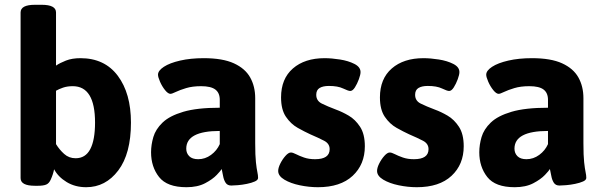

<svg xmlns="http://www.w3.org/2000/svg" viewBox="-20 -774 2525 802"><path d="M340 8Q294 8 258.5 -13.5Q223 -35 206 -67Q202 -46 192 -24Q185 -8 173 -3Q161 2 138 2H126Q66 2 66 -30V-722Q66 -754 126 -754H154Q214 -754 214 -722V-500Q230 -511 255.5 -521Q281 -531 316 -531Q417 -531 472 -457.5Q527 -384 527 -262Q527 -132 474 -62Q421 8 340 8ZM296 -113Q337 -113 357 -151Q377 -189 377 -262Q377 -414 284 -414Q261 -414 243.5 -408Q226 -402 214 -395V-172Q228 -149 248 -131Q268 -113 296 -113Z M759 8Q678 8 644.5 -34.5Q611 -77 611 -138Q611 -169 620.5 -201.5Q630 -234 659 -262Q688 -290 745.5 -307Q803 -324 898 -324V-357Q898 -386 879.5 -400Q861 -414 820 -414Q784 -414 757.5 -406Q731 -398 714.5 -390Q698 -382 692 -382Q682 -382 669.5 -397.5Q657 -413 648.5 -432.5Q640 -452 640 -462Q640 -479 664.5 -495Q689 -511 732.5 -521Q776 -531 831 -531Q910 -531 957 -509.5Q1004 -488 1025 -450.5Q1046 -413 1046 -364V-176Q1046 -124 1049 -96.5Q1052 -69 1055 -55.5Q1058 -42 1058 -31Q1058 -22 1044.5 -16Q1031 -10 1011.5 -6Q992 -2 973.5 -0.5Q955 1 946 1Q930 1 922.5 -10.5Q915 -22 912 -38.5Q909 -55 906 -68Q903 -62 885.5 -43.5Q868 -25 836.5 -8.5Q805 8 759 8ZM808 -109Q837 -109 861.5 -127Q886 -145 898 -172V-227Q758 -227 758 -153Q758 -134 770.5 -121.5Q783 -109 808 -109Z M1308 8Q1271 8 1232.5 0Q1194 -8 1168 -23.5Q1142 -39 1142 -60Q1142 -73 1151 -91Q1160 -109 1172.5 -123Q1185 -137 1195 -137Q1203 -137 1216.5 -130Q1230 -123 1250 -116Q1270 -109 1296 -109Q1357 -109 1357 -151Q1357 -174 1334 -186Q1311 -198 1276 -213Q1252 -224 1223.5 -240Q1195 -256 1174.5 -286Q1154 -316 1154 -367Q1154 -445 1203.5 -488Q1253 -531 1336 -531Q1365 -531 1400 -525.5Q1435 -520 1460.5 -507Q1486 -494 1486 -473Q1486 -462 1479 -443Q1472 -424 1462.5 -409Q1453 -394 1443 -394Q1435 -394 1413 -404.5Q1391 -415 1354 -415Q1329 -415 1315 -406.5Q1301 -398 1301 -378Q1301 -353 1324 -341.5Q1347 -330 1384 -316Q1409 -307 1436.5 -291Q1464 -275 1484 -244.5Q1504 -214 1504 -163Q1504 -87 1453 -39.5Q1402 8 1308 8Z M1721 8Q1684 8 1645.5 0Q1607 -8 1581 -23.5Q1555 -39 1555 -60Q1555 -73 1564 -91Q1573 -109 1585.5 -123Q1598 -137 1608 -137Q1616 -137 1629.5 -130Q1643 -123 1663 -116Q1683 -109 1709 -109Q1770 -109 1770 -151Q1770 -174 1747 -186Q1724 -198 1689 -213Q1665 -224 1636.5 -240Q1608 -256 1587.5 -286Q1567 -316 1567 -367Q1567 -445 1616.5 -488Q1666 -531 1749 -531Q1778 -531 1813 -525.5Q1848 -520 1873.5 -507Q1899 -494 1899 -473Q1899 -462 1892 -443Q1885 -424 1875.5 -409Q1866 -394 1856 -394Q1848 -394 1826 -404.5Q1804 -415 1767 -415Q1742 -415 1728 -406.5Q1714 -398 1714 -378Q1714 -353 1737 -341.5Q1760 -330 1797 -316Q1822 -307 1849.5 -291Q1877 -275 1897 -244.5Q1917 -214 1917 -163Q1917 -87 1866 -39.5Q1815 8 1721 8Z M2130 8Q2049 8 2015.5 -34.5Q1982 -77 1982 -138Q1982 -169 1991.5 -201.5Q2001 -234 2030 -262Q2059 -290 2116.5 -307Q2174 -324 2269 -324V-357Q2269 -386 2250.5 -400Q2232 -414 2191 -414Q2155 -414 2128.5 -406Q2102 -398 2085.5 -390Q2069 -382 2063 -382Q2053 -382 2040.5 -397.5Q2028 -413 2019.5 -432.5Q2011 -452 2011 -462Q2011 -479 2035.5 -495Q2060 -511 2103.5 -521Q2147 -531 2202 -531Q2281 -531 2328 -509.5Q2375 -488 2396 -450.5Q2417 -413 2417 -364V-176Q2417 -124 2420 -96.5Q2423 -69 2426 -55.5Q2429 -42 2429 -31Q2429 -22 2415.5 -16Q2402 -10 2382.5 -6Q2363 -2 2344.5 -0.5Q2326 1 2317 1Q2301 1 2293.5 -10.5Q2286 -22 2283 -38.5Q2280 -55 2277 -68Q2274 -62 2256.5 -43.5Q2239 -25 2207.5 -8.5Q2176 8 2130 8ZM2179 -109Q2208 -109 2232.5 -127Q2257 -145 2269 -172V-227Q2129 -227 2129 -153Q2129 -134 2141.5 -121.5Q2154 -109 2179 -109Z"/></svg>

Font: Asap
Style: Bold
Weight: 700
Designer: Pablo Cosgaya
Foundry: Omnibus-Type
Version: Version 3.001; ttfautohint (v1.8.3)